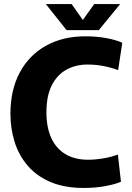

<svg xmlns="http://www.w3.org/2000/svg" viewBox="-20 -920 653 952"><path d="M395.7 12Q299.5 12 230.3 -17.6Q161 -47.2 117 -98.8Q73 -150.5 52.3 -216.8Q31.7 -283.2 31.7 -356Q31.7 -473.7 77.8 -560.1Q124 -646.5 207.8 -693.2Q291.7 -740 402.8 -740Q460 -740 509.3 -730.7Q558.7 -721.3 586.3 -707.8L565.7 -572.2Q534.7 -584.2 495.5 -592.1Q456.3 -600 413.7 -600Q355.2 -600 308.7 -574.2Q262.3 -548.3 236.2 -496Q210.2 -443.7 210.2 -363.5Q210.2 -288.5 234.2 -236Q258.2 -183.5 304.5 -155.7Q350.8 -128 416 -128Q453.5 -128 494 -135Q534.5 -142 564.5 -153.8L579.7 -19Q553 -6.8 503 2.6Q453 12 395.7 12ZM310 -770.7 207.3 -899.7H335.2L390.8 -821L447 -899.7H575.7L470 -770.7Z"/></svg>

Font: Murecho Thin
Style: Regular
Weight: 100
Designer: Neil Summerour
Foundry: Positype
Version: Version 1.010